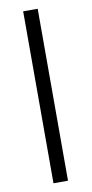

<svg xmlns="http://www.w3.org/2000/svg" viewBox="-84 -758 379 794"><g transform="rotate(-10 105.0 -361.0)"><path d="M74 0V-722H135V0Z"/></g></svg>

Font: Zen Kaku Gothic New
Style: Regular
Weight: 400
Designer: Yoshimichi Ohira
Foundry: Positype
Version: Version 1.001